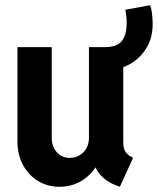

<svg xmlns="http://www.w3.org/2000/svg" viewBox="-20 -715 611 743"><path d="M210.4 7.8Q163.6 7.8 126.7 -14.9Q89.8 -37.6 68.6 -77.4Q47.4 -117.2 47.4 -169.4V-532.7H180.2V-182.1Q180.2 -148.4 199.5 -126.2Q218.8 -104 250 -104Q271 -104 287.8 -114Q304.7 -124 314.5 -141.6Q324.2 -159.2 324.2 -181.2V-532.7H457V-163.1Q457 -141.1 465.6 -127.7Q474.1 -114.3 495.1 -104.5L443.8 7.8Q398.9 -6.8 372.1 -34.4Q345.2 -62 343.8 -95.2L369.6 -66.4H321.3L364.7 -99.1Q348.1 -51.8 305.9 -22Q263.7 7.8 210.4 7.8ZM390.1 -445.3 388.2 -532.7Q433.1 -533.2 451.7 -556.6Q470.2 -580.1 470.2 -627Q470.2 -639.2 469 -651.9Q467.8 -664.6 464.8 -677.2L561 -694.8Q566.9 -678.2 568.8 -656.5Q570.8 -634.8 570.8 -622.1Q570.8 -565.9 544.2 -525.1Q517.6 -484.4 476.1 -463.4Q434.6 -442.4 390.1 -445.3Z"/></svg>

Font: Reddit Sans Condensed
Style: Bold
Weight: 700
Designer: Stephen Hutchings
Foundry: Reddit
Version: Version 1.014